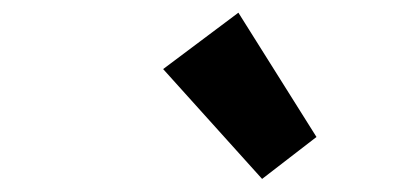

<svg xmlns="http://www.w3.org/2000/svg" viewBox="-20 -847 640 298"><path d="M386.8 -569.3 471.2 -634.4 350 -827.3 233.2 -739.8 386.8 -569.3Z"/></svg>

Font: Source Code Variable
Style: Italic
Weight: 400
Italic angle: -11°
Monospace: yes
Designer: Paul D. Hunt, Teo Tuominen
Foundry: Adobe Systems Incorporated
Version: Version 1.005;PS 1.0;hotconv 16.6.54;makeotf.lib2.5.65590